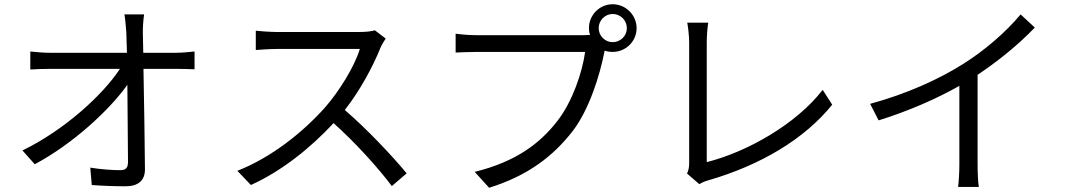

<svg xmlns="http://www.w3.org/2000/svg" viewBox="-20 -851 5040 906"><path d="M86 -141 144 -76C323 -171 498 -333 581 -451L584 -88C584 -61 576 -48 547 -48C510 -48 454 -52 406 -60L413 22C462 26 521 28 573 28C633 28 664 0 664 -52C663 -177 660 -376 657 -526H816C840 -526 875 -525 898 -524V-608C878 -606 839 -602 813 -602H656L654 -699C654 -727 656 -755 660 -783H567C571 -762 573 -737 576 -699L579 -602H215C184 -602 152 -605 123 -608V-523C154 -525 183 -526 217 -526H546C467 -406 289 -240 86 -141Z M1800 -669 1749 -708C1733 -703 1707 -700 1674 -700C1637 -700 1328 -700 1288 -700C1258 -700 1201 -704 1187 -706V-615C1198 -616 1253 -620 1288 -620C1323 -620 1642 -620 1678 -620C1653 -537 1580 -419 1512 -342C1409 -227 1261 -108 1100 -45L1164 22C1312 -45 1447 -155 1554 -270C1656 -179 1762 -62 1829 27L1899 -33C1834 -112 1712 -242 1607 -332C1678 -422 1741 -539 1775 -625C1781 -639 1794 -661 1800 -669Z M2805 -718C2805 -755 2835 -785 2871 -785C2908 -785 2938 -755 2938 -718C2938 -682 2908 -652 2871 -652C2835 -652 2805 -682 2805 -718ZM2759 -718C2759 -707 2761 -696 2764 -686L2732 -685C2686 -685 2287 -685 2230 -685C2197 -685 2158 -688 2130 -692V-603C2156 -604 2190 -606 2230 -606C2287 -606 2683 -606 2741 -606C2728 -510 2681 -371 2610 -280C2527 -173 2414 -88 2220 -40L2288 35C2472 -22 2591 -115 2682 -232C2761 -335 2810 -496 2831 -601L2833 -612C2845 -608 2858 -606 2871 -606C2933 -606 2984 -656 2984 -718C2984 -780 2933 -831 2871 -831C2809 -831 2759 -780 2759 -718Z M3222 -32 3280 18C3296 8 3311 3 3322 0C3571 -72 3777 -196 3907 -357L3862 -427C3738 -266 3506 -134 3315 -86C3315 -137 3315 -558 3315 -653C3315 -682 3318 -719 3322 -744H3223C3227 -724 3232 -679 3232 -653C3232 -558 3232 -143 3232 -81C3232 -61 3229 -48 3222 -32Z M4086 -361 4126 -283C4265 -326 4402 -386 4507 -446V-76C4507 -38 4504 12 4501 31H4599C4595 11 4593 -38 4593 -76V-498C4695 -566 4787 -642 4863 -721L4796 -783C4727 -700 4627 -613 4523 -548C4412 -478 4259 -408 4086 -361Z"/></svg>

Font: Noto Sans CJK JP
Style: Regular
Weight: 400
Designer: Ryoko NISHIZUKA 西塚涼子 (kana, bopomofo & ideographs); Paul D. Hunt (Latin, Greek & Cyrillic); Sandoll Communications 산돌커뮤니
Foundry: Adobe
Version: Version 2.004;hotconv 1.0.118;makeotfexe 2.5.65603